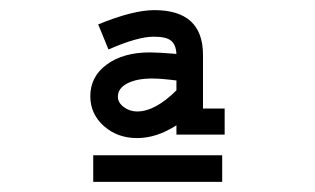

<svg xmlns="http://www.w3.org/2000/svg" viewBox="-20 -606 626 381"><path d="M195.3 -507.8 174.8 -557.6Q244.1 -585.9 286.1 -585.9Q382.8 -585.9 382.8 -497.1V-390.6H425.8V-338.9H330.1V-357.4Q291 -332 252 -332Q212.9 -332 186 -356Q159.2 -379.9 159.2 -415Q159.2 -454.1 191.9 -478Q224.6 -502 277.3 -502Q294.9 -502 330.1 -499Q329.1 -517.6 319.3 -525.4Q309.6 -533.2 285.2 -533.2Q252.9 -533.2 195.3 -507.8ZM330.1 -426.8V-446.3Q299.8 -450.2 282.2 -450.2Q251 -450.2 232.4 -440.4Q213.9 -430.7 213.9 -414.1Q213.9 -402.3 225.6 -393.6Q237.3 -384.8 252 -384.8Q288.1 -384.8 330.1 -426.8ZM165 -297.9H420.9V-245.1H165Z"/></svg>

Font: Thabit-Bold
Style: Bold
Weight: 700
Designer: Regenerated by Nadim Shaikli
Foundry: MAK Alagha
Version: 0.01